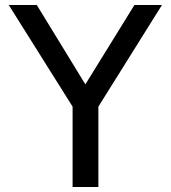

<svg xmlns="http://www.w3.org/2000/svg" viewBox="-20 -747 682 767"><path d="M15 -727H127L321 -410L517 -727H627L373 -321V0H270V-321Z"/></svg>

Font: BM YEONSUNG
Style: Regular
Weight: 400
Designer: Bongjin Kim; Myungsoo Han; Jaehyun Keum; Jihee Min; Dokyung Lee; Chorong Kim; Jooyeon Kang; Sang-a Kim;
Foundry: Sandoll Communications Inc.
Version: Version 1.000;PS 1;hotconv 16.6.51;makeotf.lib2.5.65220